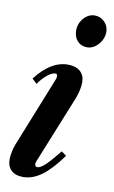

<svg xmlns="http://www.w3.org/2000/svg" viewBox="-89 -825 524 883"><g transform="rotate(10 173.0 -383.5)"><path d="M270.5 -628Q242 -628 224.8 -646.8Q207.5 -665.5 207.5 -696.5Q207.5 -729 229.5 -753.8Q251.5 -778.5 280.5 -778.5Q307.5 -778.5 326.5 -759Q345.5 -739.5 345.5 -712Q345.5 -691 334.8 -671.8Q324 -652.5 306.8 -640.2Q289.5 -628 270.5 -628ZM83 10.5Q48 10.5 28.5 -8Q9 -26.5 9 -58.5Q9 -72 12.8 -92.5Q16.5 -113 24.5 -133L153.5 -455.5Q156.5 -462.5 157 -466.8Q157.5 -471 157.5 -474Q157.5 -484 147.5 -484Q133 -484 111.2 -466.8Q89.5 -449.5 70.5 -422L48.5 -443Q118.5 -534.5 198 -534.5Q235.5 -534.5 256 -516Q276.5 -497.5 276.5 -465Q276.5 -452 272.8 -431.8Q269 -411.5 261 -391L132.5 -73Q130 -66.5 129.5 -63.5Q129 -60.5 129 -58Q129 -45.5 141 -45.5Q154.5 -45.5 176.2 -65.5Q198 -85.5 239 -136.5L262 -120Q213.5 -52.5 170.8 -21Q128 10.5 83 10.5Z"/></g></svg>

Font: Libre Caslon Condensed Bold
Style: Italic
Weight: 700
Italic angle: -22.583°
Designer: Pablo Impallari, Rodrigo Fuenzalida, Katja Schimmel, Ertekin Erdin
Foundry: Pablo Impallari, Rodrigo Fuenzalida
Version: Version 2.000; ttfautohint (v1.8.4.7-5d5b);gftools[0.9.33]